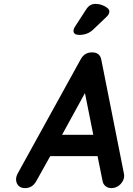

<svg xmlns="http://www.w3.org/2000/svg" viewBox="-20 -970 686 990"><path d="M239 -165 167 -36Q147 0 109 0Q99 0 90 -3Q70 -11 64.5 -32Q59 -53 71 -75L396 -664Q415 -700 455 -700Q494 -700 502 -664L619 -75Q624 -53 610.5 -32Q597 -11 574 -3Q564 0 554 0Q537 0 524.5 -10Q512 -20 509 -36L483 -165ZM300 -275H461L418 -490ZM389 -790Q359 -790 359 -811Q359 -821 367 -833L424 -921Q442 -950 472 -950Q497 -950 520.5 -937.5Q544 -925 544 -911Q544 -896 527 -881L460 -817Q431 -790 389 -790Z"/></svg>

Font: Quicksand
Style: Bold Italic
Weight: 700
Italic angle: -12°
Designer: Andrew Paglinawan
Foundry: Andrew Paglinawan
Version: 1.002